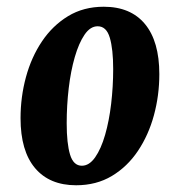

<svg xmlns="http://www.w3.org/2000/svg" viewBox="-20 -537 525 570"><path d="M206 13Q127 13 84 -38Q41 -89 41 -186Q41 -249 57 -308Q73 -367 104.5 -414Q136 -461 182 -489Q228 -517 288 -517Q368 -517 410.5 -465.5Q453 -414 453 -317Q453 -254 437 -195Q421 -136 389.5 -89Q358 -42 312 -14.5Q266 13 206 13ZM223 -45Q245 -45 262.5 -70Q280 -95 292 -136.5Q304 -178 310 -229Q316 -280 316 -332Q316 -391 306 -425Q296 -459 270 -459Q248 -459 231 -434Q214 -409 202 -367.5Q190 -326 184 -275Q178 -224 178 -171Q178 -111 188 -78Q198 -45 223 -45Z"/></svg>

Font: Rasa
Style: Bold Italic
Weight: 700
Italic angle: -7.10001°
Designer: Anna Giedrys (Yrsa+Rasa design), David Brezina (Yrsa art-direction, Rasa art-direction, design)
Foundry: Rosetta Type Foundry
Version: Version 2.004